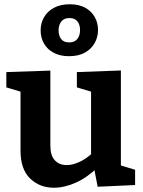

<svg xmlns="http://www.w3.org/2000/svg" viewBox="-20 -869 671 901"><path d="M233 12Q166.3 12 121.3 -31.3Q76.3 -74.7 76.3 -162.7V-455L89.3 -435L9.7 -459V-530.7L216.3 -537.7V-185.7Q216.3 -139.3 237.3 -116.8Q258.3 -94.3 293.3 -94.3Q320.3 -94.3 352.5 -108.8Q384.7 -123.3 416.7 -153.7L407.3 -128.7V-458L420.3 -435L340.7 -459V-530.7L547.3 -538.3V-74.3L530.3 -97.7L614 -72.3V-0.7L438.3 7.3L419.3 -90.7L438.7 -84.3Q389.3 -35.7 335.7 -11.8Q282 12 233 12ZM304 -605.3Q262 -605.3 232.2 -621.2Q202.3 -637 186.5 -664.5Q170.7 -692 170.7 -726Q170.7 -760.7 186.7 -788.3Q202.7 -816 233.3 -832.5Q264 -849 307.3 -849Q349.7 -849 379 -833.2Q408.3 -817.3 424.2 -789.8Q440 -762.3 440 -728.3Q440 -694.7 424 -666.5Q408 -638.3 377.8 -621.8Q347.7 -605.3 304 -605.3ZM304.3 -670Q330.3 -670 343 -686.2Q355.7 -702.3 355.7 -728Q355.7 -753 343.3 -768.7Q331 -784.3 305.7 -784.3Q280.3 -784.3 267.7 -768.2Q255 -752 255 -726.3Q255 -701.3 267 -685.7Q279 -670 304.3 -670Z"/></svg>

Font: Bitter Thin
Style: Regular
Weight: 100
Designer: Sol Matas, and Bitter project Authors
Foundry: Sol Matas
Version: Version 2.002